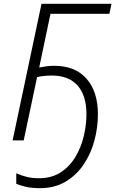

<svg xmlns="http://www.w3.org/2000/svg" viewBox="-20 -734 620 1004"><path d="M188 250Q147 250 116 243Q85 236 65 227V172Q89 183 118 190.5Q147 198 183 198Q251 198 298.5 166.5Q346 135 375.5 84.5Q405 34 418.5 -24Q432 -82 432 -136Q432 -235 385.5 -287Q339 -339 251 -339Q228 -339 207.5 -336.5Q187 -334 174 -331L104 0H46L197 -714H563L552 -662H244L185 -381Q200 -384 220 -387Q240 -390 263 -390Q373 -390 432.5 -322.5Q492 -255 492 -136Q492 -68 474 0Q456 68 418.5 124.5Q381 181 323.5 215.5Q266 250 188 250Z"/></svg>

Font: Noto Sans Light
Style: Italic
Weight: 300
Italic angle: -12°
Designer: Monotype Design Team
Foundry: Monotype Imaging Inc.
Version: Version 2.013; ttfautohint (v1.8.4.7-5d5b)